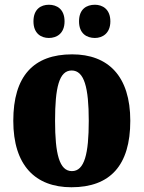

<svg xmlns="http://www.w3.org/2000/svg" viewBox="-20 -779 605 809"><path d="M380 -619C411 -619 445 -638 445 -689C445 -741 411 -759 380 -759C345 -759 313 -741 313 -689C313 -638 345 -619 380 -619ZM186 -619C219 -619 252 -638 252 -689C252 -741 219 -759 186 -759C153 -759 121 -741 121 -689C121 -638 153 -619 186 -619ZM281 10C444 10 529 -82 529 -270C529 -458 436 -550 284 -550C121 -550 36 -458 36 -270C36 -82 129 10 281 10ZM283 -58C230 -58 212 -131 212 -270C212 -410 229 -482 282 -482C335 -482 354 -410 354 -270C354 -131 336 -58 283 -58Z"/></svg>

Font: Noto Serif Bengali Condensed Black
Style: Regular
Weight: 900
Width: 3
Designer: Juan Bruce, Universal Thirst, Indian Type Foundry and the Monotype Design Team.
Foundry: Monotype Imaging Inc.
Version: Version 2.003